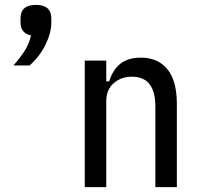

<svg xmlns="http://www.w3.org/2000/svg" viewBox="-20 -766 812 786"><path d="M127 -746Q190 -746 190 -691V-673Q190 -631 166 -582.5Q142 -534 101 -498H35Q63 -530 81 -558Q99 -586 107 -621Q64 -630 64 -673V-691Q64 -746 127 -746ZM327 0V-518H415V-433H427Q441 -479 472 -504.5Q503 -530 557 -530Q626 -530 665 -483Q704 -436 704 -340V0H616V-331Q616 -390 592.5 -421Q569 -452 519 -452Q476 -452 445.5 -425.5Q415 -399 415 -351V0Z"/></svg>

Font: IBM Plex Sans Cond Text
Style: Regular
Weight: 450
Width: 3
Designer: Mike Abbink, Paul van der Laan, Pieter van Rosmalen
Foundry: Bold Monday
Version: Version 1.3